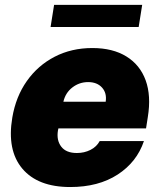

<svg xmlns="http://www.w3.org/2000/svg" viewBox="-20 -747 648 777"><path d="M264.2 9.9Q133.2 9.9 70.3 -64.6Q7.5 -139.2 29.8 -271.3Q44 -355.8 88.6 -419Q133.2 -482.2 201.2 -517.4Q269.2 -552.6 353.7 -552.6Q436.1 -552.6 491.3 -518.6Q546.5 -484.7 569.4 -422.1Q592.3 -359.4 578.1 -272.7L571 -227.3H216.3L214.5 -218.8Q208.1 -179.3 227.8 -153.6Q247.5 -127.8 291.2 -127.8Q321 -127.8 345.9 -140.3Q370.7 -152.7 383.5 -176.1H562.5Q533.7 -90.9 456 -40.5Q378.2 9.9 264.2 9.9ZM236.5 -335.2H407.7Q413 -370.4 392.9 -392.6Q372.9 -414.8 336.6 -414.8Q301.1 -414.8 272.9 -393.1Q244.7 -371.4 236.5 -335.2ZM555.4 -727.3 541.2 -637.8H184.7L198.9 -727.3Z"/></svg>

Font: Inter UI Black
Style: Italic
Weight: 900
Italic angle: -9.39999°
Designer: Rasmus Andersson
Foundry: rsms
Version: 3.2;8d6f07862